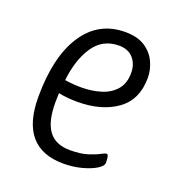

<svg xmlns="http://www.w3.org/2000/svg" viewBox="-103 -616 661 709"><g transform="rotate(20 227.0 -261.5)"><path d="M222 6Q51 6 51 -194Q51 -352 109 -440.5Q167 -529 272 -529Q320 -529 349.5 -509.5Q379 -490 393 -460Q407 -430 407 -398Q407 -312 347 -269Q287 -226 192 -226Q170 -226 151 -228Q132 -230 118 -233Q117 -214 117 -196Q117 -121 144 -85Q171 -49 228 -49Q269 -49 296 -57.5Q323 -66 338.5 -74.5Q354 -83 360 -83Q366 -83 367.5 -71.5Q369 -60 369 -51Q369 -38 348 -25Q327 -12 293.5 -3Q260 6 222 6ZM188 -281Q229 -281 264.5 -292Q300 -303 321.5 -328Q343 -353 343 -394Q343 -429 323 -451.5Q303 -474 267 -474Q203 -474 167.5 -421.5Q132 -369 123 -286Q156 -281 188 -281Z"/></g></svg>

Font: Asap Condensed Condensed Light
Style: Italic
Weight: 300
Width: 3
Italic angle: -6°
Designer: Pablo Cosgaya
Foundry: Omnibus-Type
Version: Version 3.001; ttfautohint (v1.8.4.7-5d5b)